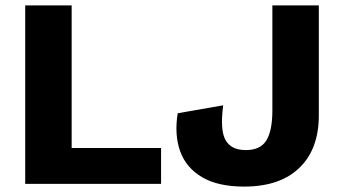

<svg xmlns="http://www.w3.org/2000/svg" viewBox="-20 -680 1260 710"><path d="M245 -132.6H575.6V0H73.2V-660H245ZM1159 -660V-253.6Q1159 -128.8 1087.2 -59.4Q1015.4 10 882.8 10Q786.6 10 727.5 -24.6Q668.4 -59.2 646.3 -120.6Q624.2 -182 637.2 -261.2L805.4 -290.6Q793.2 -200.2 813.7 -162.6Q834.2 -125 888.8 -125Q943.2 -125 965.2 -161Q987.2 -197 987.2 -271.8V-660Z"/></svg>

Font: Work Sans
Style: Regular
Weight: 400
Designer: Wei Huang
Foundry: Wei Huang
Version: Version 2.006; ttfautohint (v1.8.1.43-b0c9)